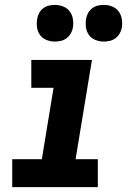

<svg xmlns="http://www.w3.org/2000/svg" viewBox="-20 -765 540 785"><path d="M30 0V-114H151L199 -406H108V-520H356L289 -114H380V0ZM404 -595Q387 -595 370.5 -601.5Q354 -608 344 -621.5Q334 -635 331.5 -652.5Q329 -670 332 -688Q334 -700 340 -711.5Q346 -723 356.5 -731Q367 -739 379.5 -742Q392 -745 405 -745Q422 -745 438.5 -738.5Q455 -732 465 -718.5Q475 -705 478 -687.5Q481 -670 478 -652Q476 -640 469.5 -628.5Q463 -617 452.5 -609Q442 -601 429.5 -598Q417 -595 404 -595ZM204 -595Q187 -595 170.5 -601.5Q154 -608 144 -621.5Q134 -635 131.5 -652.5Q129 -670 132 -688Q134 -700 140 -711.5Q146 -723 156.5 -731Q167 -739 179.5 -742Q192 -745 205 -745Q222 -745 238.5 -738.5Q255 -732 265 -718.5Q275 -705 278 -687.5Q281 -670 278 -652Q276 -640 269.5 -628.5Q263 -617 252.5 -609Q242 -601 229.5 -598Q217 -595 204 -595Z"/></svg>

Font: Iosevka Term Curly Hv Obl
Style: Regular
Weight: 900
Italic angle: -9°
Designer: Belleve Invis
Foundry: Belleve Invis
Version: Version 32.3.0